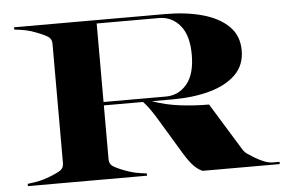

<svg xmlns="http://www.w3.org/2000/svg" viewBox="-50 -771 1270 843"><g transform="rotate(-5 585.0 -350.0)"><path d="M677 -685H403V-339H677Q734 -339 770.5 -382.8Q807 -426.5 807 -512Q807 -597.5 770.5 -641.2Q734 -685 677 -685ZM40 -10Q70.5 -13.5 92 -18.2Q113.5 -23 138 -32.5Q175.5 -47 188.8 -57Q202 -67 202 -87.5V-612.5Q202 -633 188.8 -643Q175.5 -653 138 -667.5Q113.5 -677.5 92 -682Q70.5 -686.5 40 -690V-700H707Q797.5 -700 870 -680Q942.5 -660 984.8 -618.5Q1027 -577 1027 -512Q1027 -447 984.8 -405.5Q942.5 -364 870 -344Q797.5 -324 707 -324H614.5Q673 -303 737 -295.2Q801 -287.5 863.5 -287.5L991 -80Q999.5 -66 1012.8 -57Q1026 -48 1040 -39.5Q1056 -29.5 1078.2 -19.8Q1100.5 -10 1121 -10H1150V0H810Q789.5 -8.5 771 -27.8Q752.5 -47 728.5 -86.5L630 -250Q617 -271 603.2 -290.5Q589.5 -310 575.5 -324H403V-87.5Q403 -67 416.2 -57Q429.5 -47 467 -32.5Q491.5 -23 513 -18.2Q534.5 -13.5 565 -10V0H40Z"/></g></svg>

Font: Engraving CC
Style: Bold
Weight: 700
Designer: indestructible type*
Foundry: Cowboy Collective
Version: Version 1.000